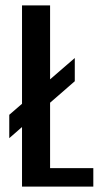

<svg xmlns="http://www.w3.org/2000/svg" viewBox="-20 -695 400 715"><path d="M166.5 -69H327.5V0H62V-222L14.5 -180.5V-267.5L62 -308.5V-675H166.5V-399.5L258.5 -479V-392.5L166.5 -312.5Z"/></svg>

Font: Anybody Narrow Medium
Style: Regular
Weight: 500
Width: 3
Designer: Tyler Finck
Foundry: Etcetera Type Company
Version: Version 1.000; ttfautohint (v1.8)